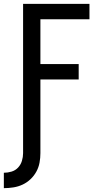

<svg xmlns="http://www.w3.org/2000/svg" viewBox="-27 -755 547 998"><path d="M-7 223V143Q13 143 33 137Q53 131 67 116Q81 101 87 81Q93 61 93 41V-735H438V-655H183V-422H382V-342H183V41Q183 66 178.5 90.5Q174 115 162 137Q150 159 131.5 176.5Q113 194 90.5 204.5Q68 215 43 219Q18 223 -7 223Z"/></svg>

Font: Iosevka Bendy Medium
Style: Regular
Weight: 500
Monospace: yes
Designer: Belleve Invis
Foundry: Belleve Invis
Version: Version 30.1.2